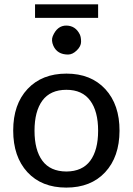

<svg xmlns="http://www.w3.org/2000/svg" viewBox="-20 -853 608 880"><path d="M284.2 -66.9Q357.4 -67.4 393.6 -116.2Q429.7 -165 429.7 -253.9Q429.7 -342.8 393.6 -391.6Q357.4 -441.4 284.2 -441.4Q210.9 -441.4 174.3 -392.1Q138.2 -342.8 138.2 -253.9Q138.2 -165 174.3 -116.2Q210.4 -67.4 284.2 -66.9ZM462.9 -444.3Q528.3 -373 527.8 -253.4Q527.3 -133.8 461.9 -63.5Q396.5 6.8 283.7 6.8Q170.9 6.8 105.5 -64Q40.5 -134.8 40.5 -254.9Q40.5 -375 106.4 -445.3Q172.4 -515.6 284.7 -515.6Q397 -515.6 462.9 -444.3ZM140.6 -833H429.7V-771H140.6ZM292 -603Q242.7 -603 224.6 -643.1Q213.9 -667.5 221.7 -687Q242.2 -736.3 284.7 -735.8Q326.7 -734.9 346.2 -694.3Q351.6 -682.1 351.6 -661.6Q351.6 -641.1 332 -622.1Q312.5 -603 292 -603Z"/></svg>

Font: Lato-Medium
Style: Regular
Weight: 500
Designer: Lukasz Dziedzic
Foundry: tyPoland Lukasz Dziedzic
Version: Version 2.006; 2014-01-15